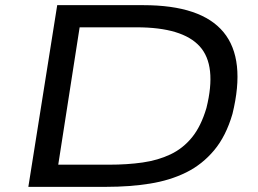

<svg xmlns="http://www.w3.org/2000/svg" viewBox="-20 -725 1003 745"><path d="M90 0 202 -705H536Q761 -705 847.5 -600Q934 -495 882 -283Q857 -197 811 -142Q765 -87 702.5 -56Q640 -25 561.5 -12.5Q483 0 393 0ZM206 -86H404Q474 -86 533.5 -94.5Q593 -103 641.5 -126Q690 -149 725 -192Q760 -235 781 -306Q822 -471 755 -545Q688 -619 510 -619H289Z"/></svg>

Font: Nunito Sans 7pt Expanded
Style: Italic
Weight: 400
Width: 7
Italic angle: -9°
Designer: Vernon Adams
Foundry: Vernon Adams
Version: Version 3.101;gftools[0.9.27]